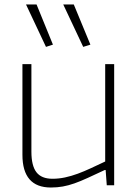

<svg xmlns="http://www.w3.org/2000/svg" viewBox="-20 -826 613 856"><path d="M185 -617 96 -806H143L216 -627ZM351 -617 262 -806H309L383 -627ZM207 10Q80 10 80 -136V-540H120V-150Q120 -87 142.5 -58Q165 -29 214 -29Q242 -29 270 -35Q298 -41 326.5 -51.5Q355 -62 385 -76Q415 -90 449 -106V-540H489V0H456L451 -68H447Q404 -48 371.5 -33Q339 -18 312 -8.5Q285 1 260 5.5Q235 10 207 10Z"/></svg>

Font: Encode Sans Normal
Style: Thin
Weight: 100
Designer: Pablo Impallari, Andres Torresi
Foundry: Pablo Impallari, Andres Torresi
Version: Version 1.000; ttfautohint (v1.00) -l 8 -r 50 -G 200 -x 14 -